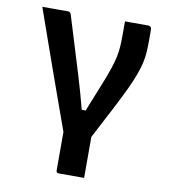

<svg xmlns="http://www.w3.org/2000/svg" viewBox="-82 -606 764 867"><g transform="rotate(10 300.0 -172.0)"><path d="M362 4Q362 26 362 48Q362 70 362 93Q362 118 362 142.5Q362 167 362 192Q333 192 304 192Q275 192 245 192Q240 192 237 189Q234 186 234 181Q234 136 234 92Q234 48 234 4Q211 -60 187.5 -125.5Q164 -191 140 -258.5Q116 -326 91.5 -395.5Q67 -465 42 -536Q61 -536 81 -536Q101 -536 121 -536Q141 -536 160 -536Q164 -536 166.5 -534.5Q169 -533 171.5 -530Q174 -527 175 -522Q194 -460 213.5 -396.5Q233 -333 254.5 -263Q276 -193 298 -109H316Q346 -184 366 -233.5Q386 -283 397 -316Q408 -349 413 -373Q418 -397 419.5 -420Q421 -443 421 -473Q421 -485 421 -498Q421 -511 421 -524V-536Q439 -536 456.5 -536Q474 -536 492 -536Q510 -536 527 -536Q534 -536 538.5 -532Q543 -528 543 -520V-472Q543 -443 541.5 -418Q540 -393 534.5 -368Q529 -343 517.5 -311.5Q506 -280 486 -237.5Q466 -195 435.5 -136.5Q405 -78 362 4Z"/></g></svg>

Font: Recursive SemiBold
Style: Regular
Weight: 600
Version: Version 1.085